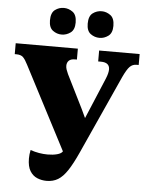

<svg xmlns="http://www.w3.org/2000/svg" viewBox="-61 -975 792 1034"><g transform="rotate(5 335.0 -458.0)"><path d="M230 10Q203 10 179 0Q155 -10 140 -34.5Q125 -59 125 -102Q125 -124 130 -148Q177 -132 223 -132Q252 -132 274.5 -138Q297 -144 304 -156L71 -604Q57 -632 45 -643.5Q33 -655 9 -655H0V-714H336V-655H325Q303 -655 292.5 -644.5Q282 -634 282 -617Q282 -607 285.5 -596.5Q289 -586 295 -573L386 -390Q398 -366 407 -345Q416 -366 426 -390L500 -566Q507 -583 510 -595.5Q513 -608 513 -617Q513 -655 466 -655H451V-714H670V-655H658Q637 -655 622 -640Q607 -625 587 -582L395 -158Q367 -96 342.5 -59Q318 -22 291.5 -6Q265 10 230 10ZM447 -782Q420 -782 398.5 -798Q377 -814 377 -853Q377 -894 398.5 -910Q420 -926 447 -926Q472 -926 494 -910Q516 -894 516 -853Q516 -814 494 -798Q472 -782 447 -782ZM242 -782Q216 -782 194.5 -798Q173 -814 173 -853Q173 -894 194.5 -910Q216 -926 242 -926Q268 -926 290 -910Q312 -894 312 -853Q312 -814 290 -798Q268 -782 242 -782Z"/></g></svg>

Font: Noto Serif SemiCondensed Black
Style: Regular
Weight: 900
Width: 4
Designer: Monotype Design Team
Foundry: Monotype Imaging Inc.
Version: Version 2.014; ttfautohint (v1.8.4.7-5d5b)